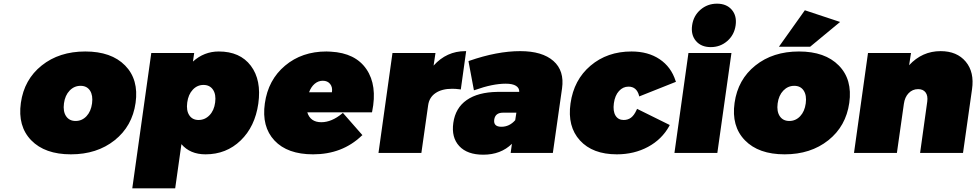

<svg xmlns="http://www.w3.org/2000/svg" viewBox="-20 -837 5344 1051"><path d="M150.9 -69.1Q76.2 -146 94.2 -273.9Q112.3 -401.9 208.3 -478.5Q304.2 -555.2 446.8 -555.2Q589.4 -555.2 664.8 -478.5Q740.2 -401.9 722.2 -273.9Q704.1 -146 607.4 -69.1Q510.7 7.8 368.2 7.8Q225.6 7.8 150.9 -69.1ZM361.1 -341.1Q335.9 -314.9 330.1 -271Q324.2 -227.1 341.8 -200.9Q359.4 -174.8 394 -174.8Q428.7 -174.8 453.4 -200.9Q478 -227.1 483.9 -271Q489.7 -314.9 472.7 -341.1Q455.6 -367.2 420.9 -367.2Q386.2 -367.2 361.1 -341.1Z M704.1 193.8 808.1 -546.9H1043L1036.1 -500Q1097.2 -555.2 1177.7 -555.2Q1293.9 -555.2 1353 -477.1Q1412.1 -398.9 1394 -270Q1376 -144 1297.4 -68.1Q1218.8 7.8 1105 7.8Q1020.5 7.8 973.1 -47.9L939 193.8ZM1066.9 -180.2Q1101.6 -180.2 1126.7 -206.1Q1151.9 -231.9 1157.7 -275.9Q1163.6 -319.8 1146 -345.9Q1128.4 -372.1 1093.8 -372.1Q1059.6 -372.1 1035.2 -345.9Q1010.7 -319.8 1004.9 -275.9Q999 -231.9 1016.1 -206.1Q1033.2 -180.2 1066.9 -180.2Z M1429.7 -271Q1447.8 -399.9 1540.3 -477.5Q1632.8 -555.2 1767.1 -555.2Q1771 -555.2 1779.1 -554.7Q1787.1 -554.2 1791 -554.2Q1925.3 -546.9 1985.8 -458.3Q2046.4 -369.6 2017.1 -226.1L2016.1 -222.2H1662.1Q1678.7 -168 1738.8 -168Q1795.4 -168 1853 -215.8L1856.9 -219.2L1963.9 -97.2L1960 -94.2Q1853.5 7.8 1693.8 7.8Q1553.2 7.8 1482.4 -67.9Q1411.6 -143.6 1429.7 -271ZM1671.9 -332H1796.9Q1801.3 -359.9 1787.1 -377.4Q1772.9 -395 1747.1 -395Q1722.2 -395 1702.4 -378.2Q1682.6 -361.3 1671.9 -332Z M2051.8 0 2128.4 -546.9H2363.8L2353.5 -478Q2424.8 -557.1 2526.9 -557.1H2531.7L2502.4 -347.2L2496.6 -348.1Q2474.1 -351.1 2455.6 -351.1Q2398.9 -351.1 2364.3 -327.6Q2329.6 -304.2 2323.7 -261.2L2286.6 0Z M2461.4 -164.1Q2472.7 -246.1 2534.7 -289.3Q2596.7 -332.5 2702.6 -334H2822.3Q2823.2 -355.5 2804.4 -367.2Q2785.6 -378.9 2748.5 -378.9Q2676.3 -378.9 2579.6 -344.2L2574.2 -342.8L2544.4 -502L2548.3 -503.9Q2701.2 -557.1 2827.6 -557.1Q2948.2 -557.1 3009.3 -503.4Q3070.3 -449.7 3056.6 -353L3006.3 0H2775.4L2782.2 -49.8Q2721.2 9.8 2625.5 9.8Q2537.6 9.8 2493.9 -37.4Q2450.2 -84.5 2461.4 -164.1ZM2685.5 -183.1Q2679.7 -143.1 2724.6 -143.1Q2768.6 -143.1 2800.3 -179.2L2806.6 -220.2H2733.4Q2691.4 -220.2 2685.5 -183.1Z M3103 -271Q3121.1 -399.9 3212.6 -477.5Q3304.2 -555.2 3437 -555.2Q3527.8 -555.2 3590.8 -512.9Q3653.8 -470.7 3678.2 -394L3680.2 -389.2L3479 -309.1L3478 -314Q3464.8 -362.8 3420.4 -362.8Q3390.1 -362.8 3368.2 -338.6Q3346.2 -314.5 3340.3 -272Q3334.5 -229 3349.1 -204.6Q3363.8 -180.2 3394 -180.2Q3417 -180.2 3434.1 -192.9Q3451.2 -205.6 3464.4 -234.9L3467.3 -241.2L3646 -152.8L3644 -147.9Q3603 -73.7 3527.1 -33Q3451.2 7.8 3356.4 7.8Q3224.1 7.8 3154.5 -68.4Q3085 -144.5 3103 -271Z M3789.8 -612.5Q3761.2 -646 3768.6 -698.2Q3775.9 -750.5 3814.2 -783.7Q3852.5 -816.9 3904.8 -816.9Q3957 -816.9 3985.6 -783.7Q4014.2 -750.5 4006.8 -698.2Q3999.5 -646 3961.2 -612.5Q3922.9 -579.1 3870.6 -579.1Q3818.4 -579.1 3789.8 -612.5ZM3671.9 0 3748.5 -546.9H3983.9L3906.7 0Z M4057.6 -69.1Q3982.9 -146 4001 -273.9Q4019 -401.9 4115 -478.5Q4210.9 -555.2 4353.5 -555.2Q4496.1 -555.2 4571.5 -478.5Q4647 -401.9 4628.9 -273.9Q4610.8 -146 4514.2 -69.1Q4417.5 7.8 4274.9 7.8Q4132.3 7.8 4057.6 -69.1ZM4243.7 -581.1 4385.7 -780.8 4578.6 -716.8 4414.6 -581.1ZM4267.8 -341.1Q4242.7 -314.9 4236.8 -271Q4231 -227.1 4248.5 -200.9Q4266.1 -174.8 4300.8 -174.8Q4335.4 -174.8 4360.1 -200.9Q4384.8 -227.1 4390.6 -271Q4396.5 -314.9 4379.4 -341.1Q4362.3 -367.2 4327.6 -367.2Q4293 -367.2 4267.8 -341.1Z M4654.8 0 4731.4 -546.9H4966.8L4956.5 -480Q5027.8 -557.1 5128.9 -557.1Q5218.3 -557.1 5266.4 -499.5Q5314.5 -441.9 5300.8 -348.1L5251.5 0H5016.6L5055.7 -280.8Q5060.1 -313 5046.6 -331.1Q5033.2 -349.1 5005.9 -349.1Q4975.1 -349.1 4953.9 -327.1Q4932.6 -305.2 4927.7 -268.1L4889.6 0Z"/></svg>

Font: Trueno UltraBlack
Style: Italic
Weight: 950
Designer: Julieta Ulanovsky
Foundry: Julieta Ulanovsky
Version: Version 3.001b | FøM Fix